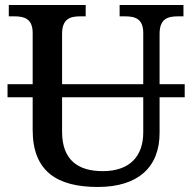

<svg xmlns="http://www.w3.org/2000/svg" viewBox="-20 -734 765 764"><path d="M715 -399H615V-599C615 -660 648 -669 689 -669H710V-714H456V-669H477C517 -669 550 -660 550 -603V-399H227V-599C227 -660 260 -669 300 -669H321V-714H15V-669H37C76 -669 110 -660 110 -603V-399H10V-347H110V-217C110 -53 206 10 369 10C532 10 615 -71 615 -205V-347H715ZM550 -207C550 -113 497 -53 389 -53C293 -53 227 -95 227 -210V-347H550Z"/></svg>

Font: Noto Serif Thai Medium
Style: Regular
Weight: 500
Designer: Monotype Design Team
Foundry: Monotype Imaging Inc.
Version: Version 1.901;PS 001.901;hotconv 1.0.88;makeotf.lib2.5.64775